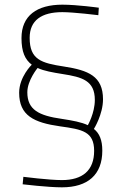

<svg xmlns="http://www.w3.org/2000/svg" viewBox="-20 -680 527 822"><path d="M248 -363C332 -350 386 -335 386 -252C386 -196 356 -144 356 -144C329 -157 291 -164 245 -171C146 -185 97 -210 97 -285C97 -336 141 -389 141 -389C169 -376 205 -370 248 -363ZM403 -647C403 -647 310 -660 247 -660C138 -660 72 -613 72 -517C72 -458 87 -425 116 -403C116 -403 62 -351 62 -283C62 -185 125 -155 238 -139C332 -126 383 -117 383 -34C383 50 333 91 245 91C190 91 80 77 80 77L77 109C77 109 185 122 245 122C356 122 418 68 418 -35C418 -80 406 -109 382 -128C382 -128 421 -190 421 -255C421 -354 358 -379 255 -395C156 -410 107 -425 107 -518C107 -593 158 -628 247 -628C295 -628 401 -615 401 -615L403 -647Z"/></svg>

Font: RazerF5 Thin
Style: Regular
Weight: 250
Foundry: Razer Inc.
Version: Version 2